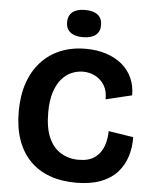

<svg xmlns="http://www.w3.org/2000/svg" viewBox="-59 -921 788 984"><g transform="rotate(5 335.0 -429.0)"><path d="M369 14Q291 14 231 -8.5Q171 -31 129.5 -74.5Q88 -118 66.5 -180.5Q45 -243 45 -324Q45 -406 67 -470.5Q89 -535 130.5 -580.5Q172 -626 230 -650Q288 -674 360 -674Q418 -674 465.5 -658.5Q513 -643 547 -614.5Q581 -586 599 -546Q617 -506 617 -457L483 -425Q484 -468 466 -497Q448 -526 419 -541Q390 -556 356 -556Q326 -556 297 -543.5Q268 -531 245.5 -504.5Q223 -478 209.5 -435.5Q196 -393 196 -332Q196 -253 218 -203Q240 -153 280.5 -128.5Q321 -104 372 -104Q425 -104 455.5 -126.5Q486 -149 499.5 -185.5Q513 -222 513 -264L641 -244Q642 -191 627 -144Q612 -97 580 -61.5Q548 -26 495.5 -6Q443 14 369 14ZM339 -732Q297 -732 274.5 -750Q252 -768 252 -801Q252 -836 274.5 -854Q297 -872 339 -872Q382 -872 404.5 -854Q427 -836 427 -801Q427 -768 404.5 -750Q382 -732 339 -732Z"/></g></svg>

Font: Bricolage Grotesque 18pt
Style: Bold
Weight: 700
Designer: Mathieu Triay
Foundry: Atelier Triay
Version: Version 1.000;gftools[0.9.30]